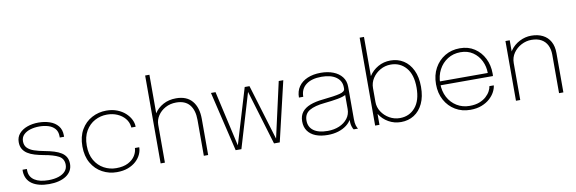

<svg xmlns="http://www.w3.org/2000/svg" viewBox="-54 -1228 5045 1681"><g transform="rotate(-10 2468.0 -387.0)"><path d="M275.5 9Q227 9 189 -0.8Q151 -10.5 124.2 -29Q97.5 -47.5 83 -74.5Q68.5 -101.5 66.5 -135.5Q66.5 -140.5 66.5 -146Q66.5 -151.5 66.5 -155.5H105Q105 -151.5 105 -146.5Q105 -141.5 105.5 -136.5Q108 -84 152.2 -55Q196.5 -26 275.5 -26Q327 -26 365.5 -38.8Q404 -51.5 425.2 -75.2Q446.5 -99 446.5 -132.5Q446.5 -187.5 401.8 -211.2Q357 -235 272 -249.5Q229.5 -257.5 193.2 -268.2Q157 -279 130.8 -296Q104.5 -313 90 -338Q75.5 -363 75.5 -398.5Q75.5 -443.5 102.8 -474.5Q130 -505.5 175.2 -521.8Q220.5 -538 274.5 -538Q329.5 -538 375 -522.2Q420.5 -506.5 447.8 -473.2Q475 -440 475 -388Q475 -385.5 475 -382.2Q475 -379 475 -376.5H436.5Q436.5 -379 436.5 -381.8Q436.5 -384.5 436.5 -387Q436.5 -430 414 -455.5Q391.5 -481 355 -492Q318.5 -503 276 -503Q233.5 -503 196.5 -492Q159.5 -481 136.5 -458Q113.5 -435 113.5 -399.5Q113.5 -363 135 -340.8Q156.5 -318.5 195 -305.5Q233.5 -292.5 285 -283Q331.5 -274.5 368.5 -263Q405.5 -251.5 431.5 -234.8Q457.5 -218 471.2 -193.5Q485 -169 485 -134Q485 -99.5 469.5 -73Q454 -46.5 426 -28.2Q398 -10 359.8 -0.5Q321.5 9 275.5 9Z M877.5 9Q808.5 9 749 -23Q689.5 -55 653.8 -116.5Q618 -178 618 -265Q618 -352.5 653.8 -413.5Q689.5 -474.5 749 -506.2Q808.5 -538 877.5 -538Q931.5 -538 974 -521.2Q1016.5 -504.5 1046 -477.5Q1075.5 -450.5 1091.2 -418.8Q1107 -387 1107 -357.5Q1107 -357 1107 -356Q1107 -355 1107 -354H1068.5Q1068.5 -356.5 1068.2 -359.8Q1068 -363 1067.5 -366Q1062 -405 1036 -435.8Q1010 -466.5 969 -484.5Q928 -502.5 877.5 -502.5Q820 -502.5 769.8 -475.8Q719.5 -449 688.2 -396Q657 -343 657 -265Q657 -187 688 -134Q719 -81 769.5 -53.8Q820 -26.5 877.5 -26.5Q942 -26.5 984 -48.5Q1026 -70.5 1046.8 -104Q1067.5 -137.5 1068.5 -172H1107Q1107 -140.5 1092.5 -108.8Q1078 -77 1049 -50.2Q1020 -23.5 977.2 -7.2Q934.5 9 877.5 9Z M1651 0V-203.5Q1651 -219.5 1651 -240Q1651 -260.5 1651 -281.2Q1651 -302 1651 -318.5Q1651 -405.5 1611.5 -453.5Q1572 -501.5 1492.5 -501.5Q1439 -501.5 1396.5 -478.2Q1354 -455 1329.5 -417.2Q1305 -379.5 1305 -336.5L1277 -344Q1277 -394.5 1305 -438.8Q1333 -483 1383 -510.5Q1433 -538 1498 -538Q1592.5 -538 1641 -480.2Q1689.5 -422.5 1689.5 -321Q1689.5 -294.5 1689.5 -261.2Q1689.5 -228 1689.5 -196.5V0ZM1267 0V-781.5H1305V0Z M2275 0 2115 -531H2150.5L2304.5 -23H2296.5L2410.5 -531H2451L2326 0ZM1934 0 1808 -531H1848.5L1963.5 -23H1955.5L2108 -531H2143.5L1985 0Z M2753 9Q2690.5 9 2645.2 -9Q2600 -27 2575.5 -61.8Q2551 -96.5 2551 -146.5Q2551 -196 2576 -228.5Q2601 -261 2648.5 -279.5Q2696 -298 2763 -304.5Q2868 -315 2915 -327Q2962 -339 2962 -364.5Q2962 -368 2962 -371.2Q2962 -374.5 2962 -377.5Q2962 -434.5 2915.5 -468.5Q2869 -502.5 2784.5 -502.5Q2697 -502.5 2647.5 -464.8Q2598 -427 2598 -357.5H2559.5Q2559.5 -414 2587.2 -454.2Q2615 -494.5 2665.8 -516.2Q2716.5 -538 2784.5 -538Q2846.5 -538 2895.2 -519Q2944 -500 2972.2 -463.8Q3000.5 -427.5 3000.5 -376Q3000.5 -366 3000.5 -355.5Q3000.5 -345 3000.5 -335V-88Q3000.5 -72 3002 -57.2Q3003.5 -42.5 3007 -31.5Q3011 -18.5 3015.2 -10.8Q3019.5 -3 3022 0H2983.5Q2981 -2 2977 -9.8Q2973 -17.5 2969.5 -29.5Q2965 -44 2963.5 -60.2Q2962 -76.5 2962 -103.5L2968 -98Q2952.5 -66 2921 -41.8Q2889.5 -17.5 2846.5 -4.2Q2803.5 9 2753 9ZM2758.5 -26Q2815 -26 2861 -45.5Q2907 -65 2934.5 -100.8Q2962 -136.5 2962 -184.5V-328L2969.5 -313.5Q2944 -297 2891.2 -287.5Q2838.5 -278 2773.5 -271.5Q2684 -263 2636.8 -235.2Q2589.5 -207.5 2589.5 -147.5Q2589.5 -89.5 2633 -57.8Q2676.5 -26 2758.5 -26Z M3404 9Q3343.5 9 3293.2 -19.8Q3243 -48.5 3212.8 -96.8Q3182.5 -145 3182.5 -202.5Q3182.5 -203.5 3182.5 -204.5Q3182.5 -205.5 3182.5 -206.5L3212.5 -207Q3212.5 -206.5 3212.5 -205.2Q3212.5 -204 3212.5 -203Q3212.5 -156 3238.5 -116Q3264.5 -76 3307.2 -51.5Q3350 -27 3400 -27Q3483.5 -27 3536.2 -88.2Q3589 -149.5 3589 -265Q3589 -380.5 3536.2 -441.5Q3483.5 -502.5 3400 -502.5Q3350 -502.5 3307.2 -478.2Q3264.5 -454 3238.5 -414.2Q3212.5 -374.5 3212.5 -327L3182.5 -327.5Q3182.5 -386 3212.8 -433.5Q3243 -481 3293.2 -509.5Q3343.5 -538 3404 -538Q3469 -538 3519.5 -506Q3570 -474 3599.2 -413Q3628.5 -352 3628.5 -265Q3628.5 -177.5 3599.5 -116.2Q3570.5 -55 3519.8 -23Q3469 9 3404 9ZM3174 0V-781.5H3212.5V0Z M3785 -248V-282.5H4234.5L4225 -273.5Q4225 -276.5 4225 -278.5Q4225 -280.5 4225 -282.5Q4225 -340 4200.5 -390.2Q4176 -440.5 4130.2 -471.8Q4084.5 -503 4020.5 -503Q3956 -503 3906 -471.5Q3856 -440 3827.5 -386Q3799 -332 3799 -264.5Q3799 -195 3827.5 -141.2Q3856 -87.5 3906.2 -56.8Q3956.5 -26 4020.5 -26Q4070.5 -26 4107 -40.2Q4143.5 -54.5 4167.5 -76.5Q4191.5 -98.5 4204.2 -122.5Q4217 -146.5 4219 -166.5H4258Q4255.5 -139.5 4239.5 -109Q4223.5 -78.5 4194 -51.8Q4164.5 -25 4121 -8Q4077.5 9 4020 9Q3945.5 9 3887.2 -25.8Q3829 -60.5 3795.2 -122Q3761.5 -183.5 3761.5 -263.5Q3761.5 -344 3795.2 -405.8Q3829 -467.5 3887.5 -502.8Q3946 -538 4020.5 -538Q4095.5 -538 4150.5 -501.8Q4205.5 -465.5 4235.8 -405Q4266 -344.5 4266 -271.5Q4266 -266.5 4265.8 -259Q4265.5 -251.5 4265 -248Z M4809 0V-273.5Q4809 -299.5 4809 -314Q4809 -328.5 4809 -342.5Q4809 -389.5 4791.5 -425.5Q4774 -461.5 4739 -481.5Q4704 -501.5 4650.5 -501.5Q4604 -501.5 4561 -479Q4518 -456.5 4491 -417.5Q4464 -378.5 4464 -328.5L4438.5 -338.5Q4438.5 -397 4470.2 -442Q4502 -487 4551.8 -512.5Q4601.5 -538 4655.5 -538Q4714.5 -538 4757.5 -516.2Q4800.5 -494.5 4824 -452.5Q4847.5 -410.5 4847.5 -350Q4847.5 -330.5 4847.5 -308Q4847.5 -285.5 4847.5 -270V0ZM4426 0V-531H4464V0Z"/></g></svg>

Font: Epilogue ExtraLight
Style: Regular
Weight: 250
Designer: Tyler Finck
Foundry: Etcetera Type Co
Version: Version 2.112